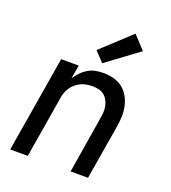

<svg xmlns="http://www.w3.org/2000/svg" viewBox="-142 -891 884 995"><g transform="rotate(20 300.0 -393.0)"><path d="M29 0 117 -530H214L201 -455Q213 -474 229 -490.5Q245 -507 264.5 -518.5Q284 -530 306 -534Q328 -538 349 -538Q378 -538 405.5 -530.5Q433 -523 454.5 -506.5Q476 -490 489.5 -465.5Q503 -441 509 -414Q515 -387 514 -357.5Q513 -328 508 -299L458 0H362L413 -313Q416 -330 417 -347.5Q418 -365 414.5 -381Q411 -397 403 -411.5Q395 -426 382.5 -436Q370 -446 353.5 -450Q337 -454 319 -454Q303 -454 287 -451.5Q271 -449 256 -442Q241 -435 227.5 -424Q214 -413 204.5 -399Q195 -385 189.5 -369.5Q184 -354 182 -338L126 0ZM324 -583 273 -637 434 -786 501 -714Z"/></g></svg>

Font: Iosevka Curly Medium Extended
Style: Italic
Weight: 500
Width: 7
Italic angle: -9°
Monospace: yes
Designer: Belleve Invis
Foundry: Belleve Invis
Version: Version 11.1.0; ttfautohint (v1.8.3)